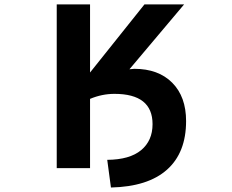

<svg xmlns="http://www.w3.org/2000/svg" viewBox="-20 -752 1040 861"><path d="M383.8 -426.8 627.9 -732.4H805.7L560.5 -441.4Q572.3 -442.4 582 -443.4Q690.4 -443.4 752.4 -380.9Q814.5 -318.4 814.5 -209Q814.5 -67.4 729 8.8Q643.6 85 477.5 88.9L460.9 -35.2Q561.5 -36.1 612.8 -78.6Q664.1 -121.1 664.1 -195.3Q664.1 -331.1 493.2 -331.1Q437.5 -331.1 383.8 -308.6V2H234.4V-732.4H383.8Z"/></svg>

Font: Gen Shin Gothic Monospace Bold
Style: Bold
Weight: 700
Designer: [Source Han Sans]
Ryoko NISHIZUKA  (kana & ideographs); Paul D. Hunt (Latin, Greek & Cyrillic); Wenlong ZHANG  (bopomofo
Version: Version 1.002.20150607